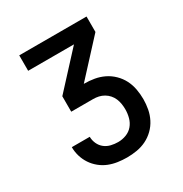

<svg xmlns="http://www.w3.org/2000/svg" viewBox="-171 -863 942 991"><g transform="rotate(-30 300.0 -367.5)"><path d="M302 0Q275 0 247.5 -4Q220 -8 195 -18Q170 -28 148.5 -45.5Q127 -63 112 -85.5Q97 -108 89 -134.5Q81 -161 81 -189H188Q188 -168 197 -148Q206 -128 222.5 -115Q239 -102 260 -97Q281 -92 302 -92Q327 -92 350.5 -101Q374 -110 389.5 -128.5Q405 -147 411.5 -171Q418 -195 418 -220Q418 -236 415.5 -252.5Q413 -269 406.5 -284.5Q400 -300 389 -312.5Q378 -325 363.5 -333.5Q349 -342 333 -345.5Q317 -349 300 -349H170V-441L356 -643H83V-735H484V-643L298 -441H300Q330 -441 359.5 -436Q389 -431 416 -418Q443 -405 465 -383.5Q487 -362 500.5 -335.5Q514 -309 519.5 -279Q525 -249 525 -219Q525 -190 519.5 -160.5Q514 -131 500.5 -104.5Q487 -78 465.5 -57Q444 -36 417.5 -23Q391 -10 361.5 -5Q332 0 302 0Z"/></g></svg>

Font: Iosevka Curly SmBdEx
Style: Regular
Weight: 600
Width: 7
Monospace: yes
Designer: Belleve Invis
Foundry: Belleve Invis
Version: Version 11.1.0; ttfautohint (v1.8.3)